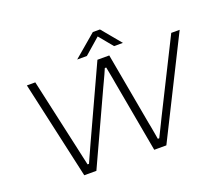

<svg xmlns="http://www.w3.org/2000/svg" viewBox="-139 -1067 1445 1266"><g transform="rotate(-20 583.5 -434.0)"><path d="M248 0 95 -686H154L266 -182Q269 -168 274 -145.5Q279 -123 284 -100.5Q289 -78 293 -60H303Q310 -76 319.5 -97Q329 -118 339.5 -141Q350 -164 358 -182L590 -686H673L764 -182Q767 -168 771 -146Q775 -124 779 -101Q783 -78 786 -60H796Q805 -78 816 -100.5Q827 -123 838 -145Q849 -167 856 -182L1108 -686H1167L824 0H739L648 -504Q647 -514 643 -533.5Q639 -553 635 -576Q631 -599 627 -618H617Q610 -601 600 -579Q590 -557 580.5 -537Q571 -517 565 -504L333 0ZM465 -733 624 -868H674L786 -733H724L634 -842H658L533 -733Z"/></g></svg>

Font: Archivo Expanded Thin
Style: Italic
Weight: 250
Width: 7
Italic angle: -10°
Designer: Hector Gatti
Foundry: Omnibus-Type
Version: Version 2.001